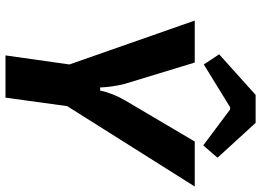

<svg xmlns="http://www.w3.org/2000/svg" viewBox="-146 -806 952 700"><g transform="rotate(90 330.0 -456.0)"><path d="M215 -723 178 -779 326 -912H428L555 -773L510 -721L379 -819H371ZM367 -225 336 0H182L215 -233L55 -690H208L286 -434Q297 -390 299 -345H310Q320 -391 346 -436L496 -690H660Z"/></g></svg>

Font: Exo 2.0
Style: Bold Italic
Weight: 700
Italic angle: -8°
Designer: Natanael Gama
Version: Version 1.001;PS 001.001;hotconv 1.0.70;makeotf.lib2.5.58329